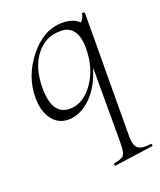

<svg xmlns="http://www.w3.org/2000/svg" viewBox="-129 -492 709 849"><g transform="rotate(-20 225.5 -67.5)"><path d="M446 239Q450 237 451 244Q452 249 448 250L269 275Q265 276 264 271Q262 264 267 263Q303 258 312.5 244.5Q322 231 322 185V-166Q297 -82 247.5 -34.5Q198 13 143 13Q93 13 65 -26.5Q37 -66 37 -127Q37 -228 105 -313.5Q173 -399 262 -399Q312 -399 340 -372Q355 -387 358 -407Q358 -409 361 -409.5Q364 -410 367.5 -408.5Q371 -407 371 -406L368 178Q368 216 384.5 230.5Q401 245 446 239ZM164 -30Q228 -30 275 -97Q322 -164 322 -258Q322 -315 299.5 -342.5Q277 -370 237 -367Q170 -367 125.5 -310Q81 -253 81 -157Q81 -30 164 -30Z"/></g></svg>

Font: Cormorant Upright Light
Style: Regular
Weight: 300
Designer: Christian Thalmann (Catharsis Fonts)
Foundry: Catharsis Fonts
Version: Version 3.302;PS 003.302;hotconv 1.0.88;makeotf.lib2.5.64775